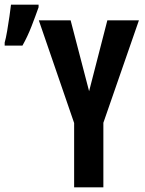

<svg xmlns="http://www.w3.org/2000/svg" viewBox="-70 -801 620 821"><path d="M-50 -619Q-45 -636 -39.5 -668Q-34 -700 -29.5 -731.5Q-25 -763 -23 -781H95V-770Q82 -733 65 -689Q48 -645 26 -606H-50ZM247 0V-275L96 -714H232L311 -411L389 -714H524L372 -276V0Z"/></svg>

Font: Noto Sans Mono Condensed
Style: Bold
Weight: 700
Width: 3
Designer: Monotype Design Team
Foundry: Monotype Imaging Inc.
Version: Version 2.014